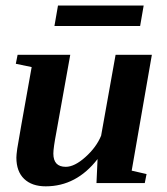

<svg xmlns="http://www.w3.org/2000/svg" viewBox="-20 -655 596 687"><path d="M174.8 -562 187.5 -635.3H494.1L481.4 -562ZM170.9 -105.5Q170.9 -58.1 215.3 -58.1Q246.6 -58.1 285.6 -93Q324.7 -127.9 341.8 -169.4L393.6 -459H523.4L451.2 -44.4L504.4 -32.2L498 0H325.2L329.1 -85.9Q253.4 11.7 143.6 11.7Q94.2 11.7 66.4 -14.9Q38.6 -41.5 38.6 -91.3Q38.6 -100.6 41.7 -123Q44.9 -145.5 93.3 -415L36.6 -426.8L43 -459H231.4L181.6 -181.6Q170.9 -125.5 170.9 -105.5Z"/></svg>

Font: Liberation Serif
Style: Bold Italic
Weight: 700
Italic angle: -16.333°
Designer: Steve Matteson
Foundry: Ascender Corporation
Version: Version 2.1.5